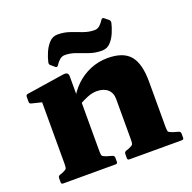

<svg xmlns="http://www.w3.org/2000/svg" viewBox="-126 -834 958 959"><g transform="rotate(-20 353.5 -354.5)"><path d="M443 -306Q443 -339 422 -357.5Q401 -376 364 -376Q341 -376 315.5 -366Q290 -356 263 -340L246 -366Q267 -410 301 -443Q335 -476 379 -494.5Q423 -513 472 -513Q555 -513 591 -470Q627 -427 627 -332V0H443ZM90 0V-310H275V0ZM50 0Q40 0 40 -10V-32Q40 -42 49 -46L64 -51Q83 -59 86.5 -64.5Q90 -70 90 -88V-180H275V-91Q275 -70 278.5 -65Q282 -60 299 -54L330 -45Q339 -41 339 -32V-10Q339 0 329 0ZM402 0Q392 0 392 -10V-32Q392 -42 401 -46L416 -51Q435 -59 439 -64.5Q443 -70 443 -88V-180H627V-91Q627 -70 630.5 -65Q634 -60 651 -54L682 -45Q691 -41 691 -32V-10Q691 0 681 0ZM90 -310V-462L110 -412L37 -430Q27 -432 27 -442V-469Q27 -479 37 -481L232 -511Q249 -514 256.5 -509.5Q264 -505 264 -491V-375L275 -359V-310ZM193 -577Q185 -583 187 -593Q192 -617 203.5 -643.5Q215 -670 233 -689.5Q251 -709 278 -709Q313 -709 343 -698Q373 -687 402 -676.5Q431 -666 460 -666Q476 -666 488 -677Q500 -688 510 -704Q516 -712 524 -706L545 -689Q552 -683 551 -673Q546 -650 534.5 -622.5Q523 -595 505 -576Q487 -557 459 -557Q425 -557 394.5 -567.5Q364 -578 335.5 -589Q307 -600 277 -600Q261 -600 248.5 -589Q236 -578 226 -562Q220 -555 213 -560Z"/></g></svg>

Font: Hahmlet ExtraBold
Style: Regular
Weight: 800
Designer: Minjoo Ham & Mark Frömberg
Foundry: hypertype
Version: Version 1.002